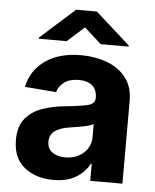

<svg xmlns="http://www.w3.org/2000/svg" viewBox="-54 -797 688 853"><g transform="rotate(5 290.0 -371.0)"><path d="M215.9 10.3Q137.8 10.3 86.3 -30.5Q34.8 -71.4 34.8 -152.3Q34.8 -213.4 63.6 -248.2Q92.3 -283 139 -299.2Q185.7 -315.3 239.7 -320.3Q310.7 -327.4 341.3 -335.2Q371.8 -343 371.8 -369.3V-371.4Q371.8 -405.2 350.7 -423.7Q329.5 -442.1 290.8 -442.1Q250 -442.1 225.9 -424.4Q201.7 -406.6 193.9 -379.3L54 -390.6Q69.6 -465.2 131.6 -508.9Q193.5 -552.6 291.5 -552.6Q352.3 -552.6 405.2 -533.4Q458.1 -514.2 490.6 -473.5Q523.1 -432.9 523.1 -367.9V0H379.6V-75.6H375.4Q355.5 -37.6 315.9 -13.7Q276.3 10.3 215.9 10.3ZM259.2 -94.1Q308.9 -94.1 340.9 -123Q372.9 -152 372.9 -195V-252.8Q364 -246.8 345.3 -242.2Q326.7 -237.6 305.6 -234.2Q284.4 -230.8 267.8 -228.3Q228 -222.7 203.7 -206Q179.3 -189.3 179.3 -157.3Q179.3 -126.1 201.9 -110.1Q224.4 -94.1 259.2 -94.1ZM221.2 -609 297.2 -677.2 372.9 -609H497.5V-614L343.4 -751.8H250.7L96.9 -614V-609Z"/></g></svg>

Font: Inter UI
Style: Bold
Weight: 700
Designer: Rasmus Andersson
Foundry: rsms
Version: 3.2;8d6f07862